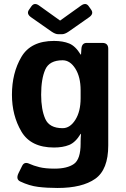

<svg xmlns="http://www.w3.org/2000/svg" viewBox="-20 -725 622 950"><path d="M133.8 -639.6Q109.4 -656.7 123.5 -676.8L135.7 -694.3Q150.4 -714.4 173.8 -697.3L276.9 -623.5H277.8L380.9 -697.3Q404.8 -714.4 418.9 -694.3L431.2 -676.8Q445.3 -656.7 420.9 -639.6L319.8 -568.8Q300.8 -555.7 286.6 -555.7H268.1Q253.9 -555.7 234.9 -568.8ZM39.1 -256.3Q39.1 -363.8 85.7 -443.1Q132.3 -522.5 247.1 -522.5Q291 -522.5 322.3 -509.8Q353.5 -497.1 378.9 -455.1H380.9L382.8 -483.4Q384.8 -512.7 409.2 -512.7H486.3Q515.6 -512.7 515.6 -483.4V-5.4Q515.6 114.3 451.2 159.7Q386.7 205.1 264.6 205.1Q212.9 205.1 168.9 199.7Q125 194.3 80.1 172.9Q56.6 161.6 72.3 130.4L89.8 95.2Q100.6 73.7 125.5 85.4Q145.5 94.7 175 102.1Q204.6 109.4 250 109.4Q312.5 109.4 345.7 86.2Q378.9 63 378.9 -15.1V-23.4Q378.9 -43 380.9 -62.5H378.9Q353.5 -20.5 322.3 -7.8Q291 4.9 247.1 4.9Q132.3 4.9 85.7 -74.5Q39.1 -153.8 39.1 -256.3ZM183.6 -256.3Q183.6 -183.1 203.9 -137Q224.1 -90.8 290 -90.8Q326.7 -90.8 352.8 -132.1Q378.9 -173.3 378.9 -239.3V-278.3Q378.9 -344.2 352.8 -385.5Q326.7 -426.8 290 -426.8Q224.1 -426.8 203.9 -380.6Q183.6 -334.5 183.6 -256.3Z"/></svg>

Font: Istok Web
Style: Bold
Weight: 700
Designer: Andrey V. Panov
Foundry: Andrey V. Panov
Version: Version 1.0.2g